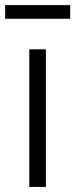

<svg xmlns="http://www.w3.org/2000/svg" viewBox="-34 -737 296 757"><path d="M81.5 0V-542.5H147V0ZM242.7 -716.8V-663.1H-13.7V-716.8Z"/></svg>

Font: Inter 16pt Light
Style: Regular
Weight: 300
Version: Version 4.001;git-66647c0bb